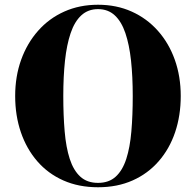

<svg xmlns="http://www.w3.org/2000/svg" viewBox="-20 -780 826 810"><path d="M393.5 10Q312 10 247.2 -18.8Q182.5 -47.5 137.2 -99.8Q92 -152 68 -222.2Q44 -292.5 44 -375Q44 -457.5 69.2 -527.8Q94.5 -598 140.8 -650.2Q187 -702.5 251.2 -731.2Q315.5 -760 393.5 -760Q471.5 -760 535.5 -731.2Q599.5 -702.5 646 -650.2Q692.5 -598 717.5 -527.8Q742.5 -457.5 742.5 -375Q742.5 -292.5 718.8 -222.2Q695 -152 649.5 -99.8Q604 -47.5 539.5 -18.8Q475 10 393.5 10ZM393.5 -8.5Q439.5 -8.5 468.2 -34.8Q497 -61 512.8 -109.8Q528.5 -158.5 534.2 -225.8Q540 -293 540 -375Q540 -457 532.8 -524.2Q525.5 -591.5 509 -640.2Q492.5 -689 464.2 -715.2Q436 -741.5 393.5 -741.5Q351.5 -741.5 323 -715.2Q294.5 -689 278 -640.2Q261.5 -591.5 254.2 -524.2Q247 -457 247 -375Q247 -293 252.8 -225.8Q258.5 -158.5 274.2 -109.8Q290 -61 318.8 -34.8Q347.5 -8.5 393.5 -8.5Z"/></svg>

Font: Bodoni Moda ExtraBold
Style: Regular
Weight: 800
Version: Version 2.005